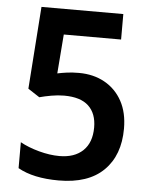

<svg xmlns="http://www.w3.org/2000/svg" viewBox="-52 -757 636 811"><g transform="rotate(5 266.0 -352.0)"><path d="M273 -450Q335 -450 382.5 -423.5Q430 -397 456.5 -348.5Q483 -300 483 -232Q483 -119 417.5 -54.5Q352 10 227 10Q119 10 54 -27V-137Q88 -118 134 -105.5Q180 -93 221 -93Q285 -93 321 -127.5Q357 -162 357 -226Q357 -285 323 -317Q289 -349 219 -349Q193 -349 165 -344Q137 -339 115 -333L66 -365L91 -714H438V-606H195L182 -440Q201 -444 223 -447Q245 -450 273 -450Z"/></g></svg>

Font: Noto Sans Khmer UI SemiCondensed SemiBold
Style: Regular
Weight: 600
Width: 4
Designer: Danh Hong and the Monotype Design Team
Foundry: Monotype Imaging Inc.
Version: Version 2.002; ttfautohint (v1.8.4.7-5d5b)